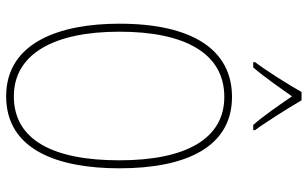

<svg xmlns="http://www.w3.org/2000/svg" viewBox="-208 -833 1000 624"><g transform="rotate(90 292.0 -521.0)"><path d="M306 -1001H279C255 -958 208 -884 182 -850V-844H199C229 -878 267 -933 293 -970C320 -931 355 -879 386 -844H403V-850C383 -876 332 -956 306 -1001ZM527 -409C527 -627 457 -775 295 -775C141 -775 57 -645 57 -409C57 -215 118 -41 293 -41C467 -41 527 -209 527 -409ZM83 -409C83 -620 152 -750 295 -750C430 -750 501 -627 501 -409C501 -192 434 -66 293 -66C155 -66 83 -197 83 -409Z"/></g></svg>

Font: Noto Sans Tamil UI Condensed Thin
Style: Regular
Weight: 100
Width: 3
Designer: Jelle Bosma - Monotype Design Team
Foundry: Monotype Imaging Inc.
Version: Version 2.004